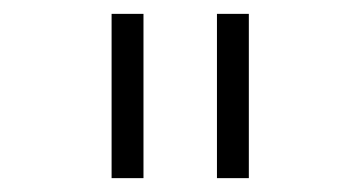

<svg xmlns="http://www.w3.org/2000/svg" viewBox="-20 -750 495 277"><path d="M339 -493H293V-730H339ZM141 -730H187V-493H141Z"/></svg>

Font: Afta serif
Style: Regular
Weight: 400
Designer: parq.ink
Foundry: Oriol Esparraguera Font
Version: Version 1.000